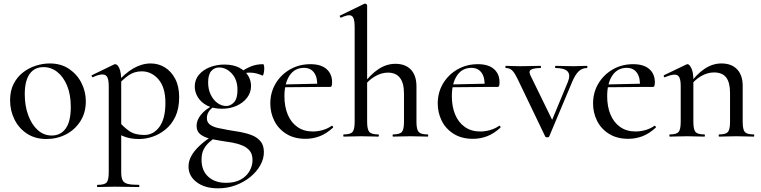

<svg xmlns="http://www.w3.org/2000/svg" viewBox="-20 -745 4150 1047"><path d="M233 13Q172 13 127.5 -16Q83 -45 59 -93.5Q35 -142 35 -198Q35 -250 54.5 -288Q74 -326 106 -350.5Q138 -375 176 -387Q214 -399 251 -399Q313 -399 357 -369Q401 -339 424.5 -292Q448 -245 448 -193Q448 -130 418 -83.5Q388 -37 339.5 -12Q291 13 233 13ZM262 -6Q311 -6 338.5 -44.5Q366 -83 366 -162Q366 -229 346 -277.5Q326 -326 292.5 -352.5Q259 -379 217 -379Q168 -379 141.5 -341.5Q115 -304 115 -231Q115 -168 134 -116.5Q153 -65 186 -35.5Q219 -6 262 -6Z M512 275Q509 275 509 269Q509 263 512 263Q550 263 561.5 250Q573 237 573 194V-274Q573 -308 565.5 -323.5Q558 -339 538 -339Q529 -339 516 -335.5Q503 -332 487 -324Q483 -323 480.5 -328.5Q478 -334 481 -335L601 -393Q604 -395 608 -395Q621 -395 631 -372Q641 -349 641 -304V194Q641 222 648 237Q655 252 675.5 257.5Q696 263 737 263Q740 263 740 269Q740 275 737 275Q710 275 677 274Q644 273 607 273Q580 273 555 274Q530 275 512 275ZM740 13Q702 13 673.5 5Q645 -3 608 -25L629 -82Q655 -51 685.5 -30Q716 -9 767 -9Q817 -9 849.5 -53.5Q882 -98 882 -184Q882 -269 844 -312.5Q806 -356 753 -356Q711 -356 679.5 -333Q648 -310 618 -277L609 -286Q660 -345 707 -372Q754 -399 802 -399Q844 -399 879 -377.5Q914 -356 935.5 -315Q957 -274 957 -215Q957 -153 936.5 -109.5Q916 -66 882.5 -39Q849 -12 812 0.5Q775 13 740 13Z M1169 282Q1097 282 1052.5 248.5Q1008 215 1008 163Q1008 134 1023 106Q1038 78 1070 48Q1102 18 1153 -13L1163 -2Q1143 12 1123.5 28.5Q1104 45 1091.5 68Q1079 91 1079 126Q1079 185 1115.5 218.5Q1152 252 1213 252Q1259 252 1291 235Q1323 218 1340 189Q1357 160 1357 128Q1357 96 1342 77.5Q1327 59 1302 48.5Q1277 38 1246.5 32.5Q1216 27 1186 23Q1154 18 1123 10.5Q1092 3 1072 -13Q1052 -29 1052 -59Q1052 -90 1076 -119.5Q1100 -149 1141 -170L1149 -164Q1129 -153 1118.5 -136.5Q1108 -120 1108 -101Q1108 -78 1125 -65.5Q1142 -53 1169 -47Q1196 -41 1225 -36Q1260 -31 1294 -24.5Q1328 -18 1356 -6.5Q1384 5 1401.5 26.5Q1419 48 1419 85Q1419 121 1399.5 156Q1380 191 1345.5 219.5Q1311 248 1265.5 265Q1220 282 1169 282ZM1191 -152Q1143 -152 1110 -169Q1077 -186 1059.5 -214Q1042 -242 1042 -273Q1042 -310 1064.5 -337Q1087 -364 1124 -378.5Q1161 -393 1203 -393Q1252 -393 1284.5 -376Q1317 -359 1333 -332.5Q1349 -306 1349 -277Q1349 -241 1328 -213Q1307 -185 1271 -168.5Q1235 -152 1191 -152ZM1214 -167Q1237 -167 1256 -187Q1275 -207 1275 -255Q1275 -310 1244.5 -343.5Q1214 -377 1175 -377Q1149 -377 1132 -357.5Q1115 -338 1115 -296Q1115 -258 1129 -229Q1143 -200 1165.5 -183.5Q1188 -167 1214 -167ZM1287 -316 1288 -349Q1319 -371 1349 -383Q1379 -395 1415 -395Q1418 -395 1419.5 -387.5Q1421 -380 1421 -371Q1421 -359 1418 -345Q1415 -331 1411 -333Q1398 -339 1380.5 -344Q1363 -349 1342 -349Q1330 -349 1318.5 -347Q1307 -345 1295 -341Z M1646 12Q1584 12 1540.5 -15.5Q1497 -43 1475.5 -87Q1454 -131 1454 -180Q1454 -241 1483 -289.5Q1512 -338 1561.5 -366.5Q1611 -395 1673 -395Q1730 -395 1760.5 -368.5Q1791 -342 1791 -296Q1791 -285 1789 -278Q1787 -271 1780 -271H1709Q1713 -319 1694 -347Q1675 -375 1638 -375Q1587 -375 1559 -333Q1531 -291 1531 -220Q1531 -164 1549 -120.5Q1567 -77 1602 -52.5Q1637 -28 1686 -28Q1712 -28 1739 -35.5Q1766 -43 1789 -59Q1791 -61 1794.5 -56.5Q1798 -52 1796 -49Q1760 -16 1723 -2Q1686 12 1646 12ZM1508 -269 1507 -284 1732 -289V-271Z M1854 0Q1852 0 1852 -6Q1852 -12 1854 -12Q1891 -12 1902.5 -25.5Q1914 -39 1914 -81V-595Q1914 -630 1907.5 -646Q1901 -662 1884 -662Q1869 -662 1840 -649Q1837 -647 1834 -653Q1831 -659 1834 -660L1968 -725Q1969 -725 1969.5 -725Q1970 -725 1971 -725Q1975 -725 1978.5 -722Q1982 -719 1982 -715V-81Q1982 -39 1994 -25.5Q2006 -12 2043 -12Q2046 -12 2046 -6Q2046 0 2043 0Q2024 0 2000 -1Q1976 -2 1949 -2Q1922 -2 1897.5 -1Q1873 0 1854 0ZM2123 0Q2121 0 2121 -6Q2121 -12 2123 -12Q2160 -12 2171.5 -25.5Q2183 -39 2183 -81V-235Q2183 -349 2095 -349Q2060 -349 2024 -328Q1988 -307 1964 -272L1959 -284Q2001 -340 2044.5 -368.5Q2088 -397 2136 -397Q2191 -397 2221 -365Q2251 -333 2251 -274V-81Q2251 -39 2263 -25.5Q2275 -12 2312 -12Q2315 -12 2315 -6Q2315 0 2312 0Q2293 0 2269 -1Q2245 -2 2218 -2Q2191 -2 2166.5 -1Q2142 0 2123 0Z M2559 12Q2497 12 2453.5 -15.5Q2410 -43 2388.5 -87Q2367 -131 2367 -180Q2367 -241 2396 -289.5Q2425 -338 2474.5 -366.5Q2524 -395 2586 -395Q2643 -395 2673.5 -368.5Q2704 -342 2704 -296Q2704 -285 2702 -278Q2700 -271 2693 -271H2622Q2626 -319 2607 -347Q2588 -375 2551 -375Q2500 -375 2472 -333Q2444 -291 2444 -220Q2444 -164 2462 -120.5Q2480 -77 2515 -52.5Q2550 -28 2599 -28Q2625 -28 2652 -35.5Q2679 -43 2702 -59Q2704 -61 2707.5 -56.5Q2711 -52 2709 -49Q2673 -16 2636 -2Q2599 12 2559 12ZM2421 -269 2420 -284 2645 -289V-271Z M3181 -386Q3183 -386 3183 -380Q3183 -374 3181 -374Q3155 -374 3136 -356.5Q3117 -339 3099 -296L2975 -1Q2973 4 2964 4Q2955 4 2953 -1L2808 -303Q2787 -348 2773 -361Q2759 -374 2739 -374Q2736 -374 2736 -380Q2736 -386 2739 -386Q2754 -386 2773 -385Q2792 -384 2816 -384Q2853 -384 2879 -385Q2905 -386 2927 -386Q2930 -386 2930 -380Q2930 -374 2927 -374Q2896 -374 2878.5 -366.5Q2861 -359 2872 -335L2998 -77L2962 -22L3077 -299Q3092 -337 3075 -355.5Q3058 -374 3009 -374Q3007 -374 3007 -380Q3007 -386 3009 -386Q3033 -386 3054.5 -385Q3076 -384 3110 -384Q3132 -384 3146.5 -385Q3161 -386 3181 -386Z M3406 12Q3344 12 3300.5 -15.5Q3257 -43 3235.5 -87Q3214 -131 3214 -180Q3214 -241 3243 -289.5Q3272 -338 3321.5 -366.5Q3371 -395 3433 -395Q3490 -395 3520.5 -368.5Q3551 -342 3551 -296Q3551 -285 3549 -278Q3547 -271 3540 -271H3469Q3473 -319 3454 -347Q3435 -375 3398 -375Q3347 -375 3319 -333Q3291 -291 3291 -220Q3291 -164 3309 -120.5Q3327 -77 3362 -52.5Q3397 -28 3446 -28Q3472 -28 3499 -35.5Q3526 -43 3549 -59Q3551 -61 3554.5 -56.5Q3558 -52 3556 -49Q3520 -16 3483 -2Q3446 12 3406 12ZM3268 -269 3267 -284 3492 -289V-271Z M3902 0Q3899 0 3899 -6Q3899 -12 3902 -12Q3938 -12 3949.5 -25.5Q3961 -39 3961 -81V-238Q3961 -295 3940 -322.5Q3919 -350 3873 -350Q3838 -350 3802.5 -329.5Q3767 -309 3742 -273L3738 -285Q3779 -341 3822.5 -370Q3866 -399 3914 -399Q3969 -399 3999.5 -367Q4030 -335 4030 -276V-81Q4030 -39 4041.5 -25.5Q4053 -12 4090 -12Q4093 -12 4093 -6Q4093 0 4090 0Q4071 0 4047 -1Q4023 -2 3996 -2Q3969 -2 3944.5 -1Q3920 0 3902 0ZM3633 0Q3630 0 3630 -6Q3630 -12 3633 -12Q3669 -12 3680.5 -25.5Q3692 -39 3692 -81V-276Q3692 -308 3684.5 -323Q3677 -338 3659 -338Q3649 -338 3636 -334.5Q3623 -331 3606 -324Q3602 -322 3600 -327.5Q3598 -333 3601 -335L3724 -394Q3728 -395 3730 -395Q3739 -395 3750 -373Q3761 -351 3761 -310V-81Q3761 -39 3772.5 -25.5Q3784 -12 3821 -12Q3824 -12 3824 -6Q3824 0 3821 0Q3802 0 3778 -1Q3754 -2 3727 -2Q3700 -2 3675.5 -1Q3651 0 3633 0Z"/></svg>

Font: Cormorant Medium
Style: Regular
Weight: 500
Designer: Christian Thalmann (Catharsis Fonts)
Foundry: Catharsis Fonts
Version: Version 4.000